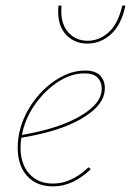

<svg xmlns="http://www.w3.org/2000/svg" viewBox="-20 -660 466 683"><path d="M353 -346Q353 -340 351 -328Q341 -278 265 -235Q189 -192 56 -170Q53 -152 53 -135Q53 -77 84 -42Q115 -7 169 -7Q234 -7 295 -65L303 -58Q239 3 169 3Q110 3 76.5 -34Q43 -71 43 -134Q43 -165 50 -194Q64 -251 100.5 -300.5Q137 -350 185.5 -379.5Q234 -409 282 -409Q320 -409 336.5 -391Q353 -373 353 -346ZM342 -345Q342 -367 328 -383Q314 -399 280 -399Q234 -399 188.5 -370Q143 -341 108.5 -294Q74 -247 61 -194L58 -180Q181 -201 255.5 -241.5Q330 -282 340 -328Q342 -338 342 -345ZM187 -618Q187 -632 188 -640H199Q198 -633 198 -620Q198 -571 224.5 -543Q251 -515 292 -515Q333 -515 366.5 -545Q400 -575 415 -640H426Q412 -572 375 -538.5Q338 -505 291 -505Q246 -505 216.5 -535Q187 -565 187 -618Z"/></svg>

Font: Ysabeau Hairline
Style: Italic
Weight: 100
Italic angle: -12°
Designer: Christian Thalmann (Catharsis Fonts)
Version: Version 0.003